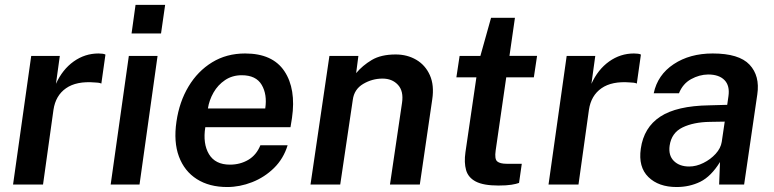

<svg xmlns="http://www.w3.org/2000/svg" viewBox="-20 -742 3112 772"><path d="M32.5 0 105.5 -517H220.5L205 -405Q231 -462.5 276.2 -494.8Q321.5 -527 376 -527Q384.5 -527 392.2 -526Q400 -525 404 -522.5L387.5 -406Q382.5 -408.5 374.5 -409.5Q366.5 -410.5 360.5 -410.5Q287.5 -416.5 245.5 -387.2Q203.5 -358 195 -300.5L153 0Z M509 -607.5 525 -722.5H644L627.5 -607.5ZM425 0 498 -517H613.5L541 0Z M893.5 10Q821.5 10 771.5 -21.8Q721.5 -53.5 699.5 -112.5Q677.5 -171.5 689.5 -253Q701 -332.5 738 -394.2Q775 -456 833 -491.5Q891 -527 965.5 -527Q1076 -527 1123.5 -455.8Q1171 -384.5 1154 -267.5L1148 -230.5H805.5Q795 -164.5 820.2 -122.2Q845.5 -80 904.5 -80Q945.5 -80 978.2 -99.2Q1011 -118.5 1027 -158H1136.5Q1120 -104 1081.8 -66.5Q1043.5 -29 993.8 -9.5Q944 10 893.5 10ZM816 -306H1046.5Q1055 -362 1032.2 -400.8Q1009.5 -439.5 952 -439.5Q914 -439.5 885 -420Q856 -400.5 838.5 -369.8Q821 -339 816 -306Z M1228.5 0 1304.5 -517H1421L1412 -448Q1437.5 -478.5 1474.8 -500.8Q1512 -523 1571 -523Q1617.5 -523 1654 -501.5Q1690.5 -480 1708.5 -439.5Q1726.5 -399 1718 -342.5L1668 0H1548L1596.5 -328.5Q1603.5 -375.5 1580.2 -400.8Q1557 -426 1518 -426Q1476.5 -426 1440.2 -404.5Q1404 -383 1398.5 -340.5L1348 0Z M1984 4Q1924 4 1893.2 -12Q1862.5 -28 1854 -58.2Q1845.5 -88.5 1851.5 -130L1895.5 -431H1815L1828 -517H1911.5L1954.5 -670.5H2050.5L2028.5 -517.5H2139.5L2126.5 -431H2015.5L1973 -137Q1968 -102.5 1979.2 -93Q1990.5 -83.5 2017 -83.5H2078L2067 -6.5Q2056.5 -2.5 2036.5 0.8Q2016.5 4 1984 4Z M2185.5 0 2258.5 -517H2373.5L2358 -405Q2384 -462.5 2429.2 -494.8Q2474.5 -527 2529 -527Q2537.5 -527 2545.2 -526Q2553 -525 2557 -522.5L2540.5 -406Q2535.5 -408.5 2527.5 -409.5Q2519.5 -410.5 2513.5 -410.5Q2440.5 -416.5 2398.5 -387.2Q2356.5 -358 2348 -300.5L2306 0Z M2700.5 10Q2628 10 2587 -30.2Q2546 -70.5 2556.5 -144Q2568.5 -229.5 2634.8 -273Q2701 -316.5 2831.5 -318.5L2904 -320.5L2909 -355.5Q2915 -397.5 2893 -420Q2871 -442.5 2827 -442.5Q2792 -442 2758.8 -423.8Q2725.5 -405.5 2710 -367H2608.5Q2624 -441 2688.8 -484Q2753.5 -527 2845.5 -527Q2951.5 -527 2993.8 -482Q3036 -437 3025 -362.5L2972 0H2871.5L2875 -90.5Q2839 -32.5 2795.8 -11.2Q2752.5 10 2700.5 10ZM2751 -72.5Q2779.5 -72.5 2808.2 -86.8Q2837 -101 2857.5 -123.5Q2878 -146 2882 -171.5L2894 -253L2834.5 -252Q2768.5 -251 2724.2 -229.5Q2680 -208 2672.5 -156.5Q2667 -117 2689.5 -94.8Q2712 -72.5 2751 -72.5Z"/></svg>

Font: Public Sans SemiBold
Style: Italic
Weight: 600
Italic angle: -8°
Designer: The Public Sans project authors (U.S. Web Design System). Libre Franklin designed by Pablo Impallari and Rodrigo Fuenzal
Version: Version 1.007; ttfautohint (v1.8.1) -l 8 -r 50 -G 200 -x 14 